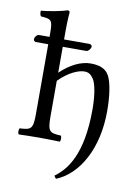

<svg xmlns="http://www.w3.org/2000/svg" viewBox="-97 -762 747 1028"><g transform="rotate(10 276.5 -248.5)"><path d="M194 -316C250 -373 304 -391 331 -391C354.9 -391 368 -381.6 382.3 -359.5C397.5 -336 409 -275.7 409 -199C409 50 333 140 270 186C272.7 192.8 276.5 197.8 282 201C402 152 488 1 488 -202C488 -287.5 476.7 -358 458 -392.5C438.2 -429 399.7 -439 357 -439C306 -439 248 -412 194 -360V-501H323C335.3 -503 346 -518.8 346 -528.4C346 -533.2 342.3 -539.7 333 -541H194V-583C194 -648 198 -688 198 -688C198 -695 194 -698 185 -698C160 -688 85 -674 45 -671C43 -663 45 -647 51 -641C109 -637 115 -634 115 -559V-541H56C44 -538.7 35 -524 35 -514.4C35 -508.8 38 -503 47 -501H115V-122C115 -39 104 -34 43 -31C37 -25 37 -4 43 2C78 1 115 0 155 0C195 0 233 1 266 2C272 -4 272 -25 266 -31C205 -34 194 -39 194 -122Z"/></g></svg>

Font: Libertinus Math
Style: Regular
Weight: 400
Designer: Philipp H. Poll
Foundry: Khaled Hosny
Version: Version 6.2